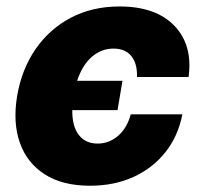

<svg xmlns="http://www.w3.org/2000/svg" viewBox="-20 -573 635 603"><path d="M262.7 10.3Q176.3 10.3 120.6 -25.4Q64.9 -61 42.5 -124.3Q20 -187.5 33.7 -271Q47.9 -355 91.3 -418.2Q134.8 -481.4 202.1 -517.1Q269.5 -552.7 355.5 -552.7Q469.2 -552.7 527.6 -492.2Q585.9 -431.6 572.3 -331.1H410.2Q411.6 -373 392.6 -396.7Q373.5 -420.4 336.4 -420.4Q298.8 -420.4 268.8 -394.8Q238.8 -369.1 222.2 -319.3H364.7L349.1 -227.1H207Q206.5 -176.3 227.5 -149.2Q248.5 -122.1 286.6 -122.1Q322.3 -122.1 350.6 -146.2Q378.9 -170.4 390.6 -213.9H552.7Q539.6 -146 500 -95.7Q460.4 -45.4 399.9 -17.6Q339.4 10.3 262.7 10.3Z"/></svg>

Font: Inter Extra Bold
Style: Italic
Weight: 800
Italic angle: -9.39999°
Designer: Rasmus Andersson
Foundry: rsms
Version: Version 4.000;git-3c8e0fc